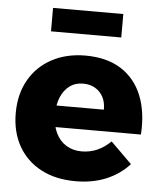

<svg xmlns="http://www.w3.org/2000/svg" viewBox="-53 -789 709 842"><g transform="rotate(5 301.5 -367.5)"><path d="M407.3 -317.1Q407.6 -349.6 395.1 -373.1Q382.6 -396.6 359.9 -409.8Q337.1 -423 307.3 -423Q272.4 -423 247.5 -404.4Q222.6 -385.9 209.1 -353.2Q195.7 -320.6 195.7 -278.4Q195.7 -230.6 212.1 -196.6Q228.4 -162.6 257.8 -144.4Q287.1 -126.3 325.7 -126.3Q397.6 -126.3 453.4 -181.3L546.4 -89.4Q505.1 -43.6 445.4 -18.6Q385.7 6.3 310.4 6.3Q222.1 6.3 157.7 -28Q93.3 -62.3 58.4 -124.2Q23.6 -186.1 23.6 -268.4Q23.6 -352.4 59 -414.6Q94.4 -476.9 158 -511.4Q221.6 -546 305.7 -546.4Q400.9 -546.4 463.6 -506.5Q526.3 -466.6 555.7 -394Q585.1 -321.4 578.7 -222.6H171.4V-317.1ZM146.4 -742.3H455.7V-639.1H146.4Z"/></g></svg>

Font: Alexandria
Style: Regular
Weight: 400
Designer: Mohamed Gaber
Foundry: Kief Type Foundry
Version: Version 5.100